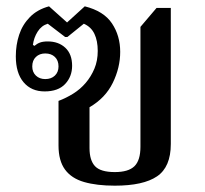

<svg xmlns="http://www.w3.org/2000/svg" viewBox="-20 -577 649 607"><path d="M343 10Q286 10 246 -1.5Q206 -13 185.5 -41Q165 -69 165 -117V-258Q189 -267 211.5 -281Q234 -295 251 -315Q268 -335 278.5 -360Q289 -385 289 -416Q289 -448 278.5 -470Q268 -492 245 -502L193 -460H186L131 -502Q111 -496 99 -477Q87 -458 84 -435L89 -432Q97 -439 106.5 -442.5Q116 -446 131 -446Q165 -446 186.5 -426Q208 -406 208 -369Q208 -335 186 -311.5Q164 -288 121 -288Q79 -288 54.5 -317Q30 -346 30 -399Q30 -435 40.5 -467Q51 -499 74.5 -523Q98 -547 135 -557L192 -506L248 -557Q308 -542 334 -503Q360 -464 360 -413Q360 -363 336.5 -315Q313 -267 263 -238V-109Q263 -70 280.5 -51.5Q298 -33 343 -33Q386 -33 405 -51.5Q424 -70 424 -113V-492L475 -552H520V-122Q520 -49 476.5 -19.5Q433 10 343 10ZM123 -327Q142 -327 153.5 -338Q165 -349 165 -367Q165 -386 153.5 -397Q142 -408 123 -408Q105 -408 93.5 -397Q82 -386 82 -367Q82 -349 93.5 -338Q105 -327 123 -327Z"/></svg>

Font: Noto Serif Thai Medium
Style: Regular
Weight: 500
Version: Version 2.001